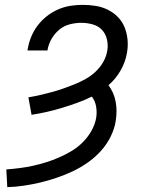

<svg xmlns="http://www.w3.org/2000/svg" viewBox="-20 -548 640 791"><path d="M10 223 6 150Q33 148 60.5 144.5Q88 141 115.5 135Q143 129 170 120.5Q197 112 223.5 100.5Q250 89 275 74Q300 59 321 38Q342 17 356.5 -8.5Q371 -34 376 -61Q380 -85 376 -109Q372 -133 358 -150Q328 -135 297 -124Q266 -113 235 -103.5Q204 -94 173 -87Q142 -80 110 -75L97 -147Q121 -151 145 -156.5Q169 -162 193 -168.5Q217 -175 240 -183Q263 -191 286.5 -200.5Q310 -210 332.5 -222.5Q355 -235 374 -253Q393 -271 405.5 -293Q418 -315 422 -339Q426 -363 420.5 -386Q415 -409 400 -425Q385 -441 362 -447.5Q339 -454 315 -454Q292 -454 268 -448Q244 -442 224.5 -426Q205 -410 192.5 -388Q180 -366 176 -343V-340H93L94 -345Q98 -370 108 -395Q118 -420 134.5 -442Q151 -464 172.5 -481Q194 -498 219 -509Q244 -520 270 -524Q296 -528 321 -528Q349 -528 375.5 -523.5Q402 -519 425 -507.5Q448 -496 466 -477.5Q484 -459 493.5 -435Q503 -411 505.5 -384Q508 -357 503 -330Q497 -293 477 -258Q457 -223 427 -197Q438 -182 445.5 -165Q453 -148 456.5 -129Q460 -110 460 -90.5Q460 -71 457 -51Q452 -18 436 14.5Q420 47 395.5 74Q371 101 341 122Q311 143 279 158Q247 173 213 184.5Q179 196 145.5 204Q112 212 78 217Q44 222 10 223Z"/></svg>

Font: Iosevka HT Extended
Style: Italic
Weight: 400
Width: 7
Italic angle: -9°
Monospace: yes
Designer: Belleve Invis
Foundry: Belleve Invis
Version: Version 32.3.0; ttfautohint (v1.8.4)